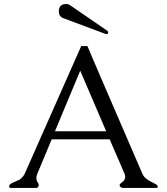

<svg xmlns="http://www.w3.org/2000/svg" viewBox="-20 -923 818 943"><path d="M499.5 -755.9 291.5 -833.5Q269 -841.8 269 -867.2Q269 -903.3 305.2 -903.3Q315.9 -903.3 324.7 -897L508.3 -771Q511.2 -767.6 511.2 -763.7Q511.2 -755.4 502.4 -755.4Q500.5 -755.4 499.5 -755.9ZM501.5 -278.3 374 -575.7Q342.8 -501 311.8 -426.8Q280.8 -352.5 250 -278.3ZM748 0H583Q578.6 0 574 -3.2Q569.3 -6.3 568.4 -9Q567.4 -11.7 567.4 -14.6Q567.4 -17.6 572.5 -22.2Q577.6 -26.9 584 -31.7Q590.3 -36.6 592.5 -42.7Q594.7 -48.8 594.7 -55.7Q594.7 -63 590.8 -71.8L518.6 -238.8H233.9Q216.3 -196.8 199 -155Q181.6 -113.3 170.7 -87.6Q159.7 -62 159.2 -56.4Q158.7 -50.8 158.7 -46.6Q158.7 -42.5 160.2 -37.1Q161.6 -31.7 165 -27.6Q168.5 -23.4 169.4 -19.3Q170.4 -15.1 170.4 -13.7Q170.4 -12.2 169.4 -10.3Q166 0 158.7 0H32.7Q22.9 0 25.4 -10.3Q27.3 -19 42 -25.4Q56.6 -31.7 75.7 -40.5Q94.2 -53.7 102.1 -71.3L378.9 -696.8H409.2Q433.6 -639.2 469.5 -555.7Q505.4 -472.2 543.7 -383.8Q582 -295.4 617.9 -211.9Q653.8 -128.4 678.7 -71.3Q686 -53.2 702.4 -42.2Q718.8 -31.2 729.7 -26.4Q740.7 -21.5 746.6 -17.6Q752.4 -13.7 753.7 -11Q754.9 -8.3 754.9 -6.6Q754.9 -4.9 753.7 -2.4Q752.4 0 748 0Z"/></svg>

Font: Caudex
Style: Regular
Weight: 400
Version: Version 1.04